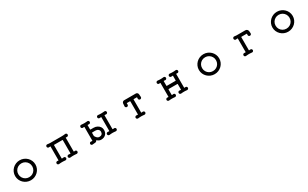

<svg xmlns="http://www.w3.org/2000/svg" viewBox="373 -2509 7254 4524"><g transform="rotate(-30 4000.0 -247.0)"><path d="M500 -518Q557 -518 607 -497Q657 -476 695 -439Q733 -402 754.5 -352.5Q776 -303 776 -247Q776 -191 754.5 -141.5Q733 -92 695 -55Q657 -18 607 3Q557 24 500 24Q443 24 393 3Q343 -18 305 -55Q267 -92 245.5 -141.5Q224 -191 224 -247Q224 -303 245.5 -352.5Q267 -402 305 -439Q343 -476 393 -497Q443 -518 500 -518ZM500 -59Q554 -59 596.5 -84Q639 -109 664 -151.5Q689 -194 689 -247Q689 -299 664 -341.5Q639 -384 596 -409.5Q553 -435 500 -435Q447 -435 404 -410Q361 -385 336 -342.5Q311 -300 311 -247Q311 -195 336 -152Q361 -109 404 -84Q447 -59 500 -59Z M1745 -58Q1762 -58 1774 -46Q1786 -34 1786 -17Q1786 1 1772.5 13Q1759 25 1742 24Q1711 21 1692 20Q1673 19 1655 19Q1634 19 1615.5 20Q1597 21 1568 24Q1551 25 1537.5 13Q1524 1 1524 -17Q1524 -35 1537.5 -47.5Q1551 -60 1568 -58Q1578 -57 1589.5 -56Q1601 -55 1612 -54H1614Q1621 -54 1621 -62V-418Q1621 -427 1612 -427H1391Q1382 -427 1382 -418V-62Q1382 -54 1389 -54Q1401 -54 1412.5 -55.5Q1424 -57 1435 -58Q1453 -60 1466 -47.5Q1479 -35 1479 -17Q1479 1 1466 13Q1453 25 1435 24Q1404 21 1385 20Q1366 19 1349 19Q1328 19 1309.5 20Q1291 21 1262 24Q1244 25 1231 13Q1218 1 1218 -17Q1218 -34 1230 -46Q1242 -58 1259 -58Q1264 -58 1271 -57Q1278 -56 1286 -55H1288Q1295 -55 1295 -64V-431Q1295 -439 1288 -439Q1269 -439 1254 -436Q1236 -435 1223 -447Q1210 -459 1210 -477Q1210 -496 1223 -508Q1236 -520 1254 -518Q1272 -516 1292.5 -513.5Q1313 -511 1332 -511H1640Q1670 -511 1689 -512.5Q1708 -514 1742 -518Q1759 -520 1772.5 -508Q1786 -496 1786 -477Q1786 -459 1772.5 -447Q1759 -435 1742 -436L1718 -438H1716Q1709 -438 1709 -430V-64Q1709 -55 1717 -55Q1725 -55 1732.5 -56.5Q1740 -58 1745 -58Z M2811 -58Q2828 -58 2839.5 -46Q2851 -34 2851 -17Q2851 1 2838 13Q2825 25 2808 24Q2776 21 2757.5 19.5Q2739 18 2721 18Q2700 18 2682 19.5Q2664 21 2634 24Q2616 25 2603 13Q2590 1 2590 -17Q2590 -34 2602 -46Q2614 -58 2631 -58Q2639 -58 2648.5 -57Q2658 -56 2668 -55H2670Q2677 -55 2677 -63V-431Q2677 -439 2670 -439Q2655 -439 2634 -436Q2616 -435 2603 -446.5Q2590 -458 2590 -477Q2590 -495 2603 -507Q2616 -519 2634 -517Q2665 -514 2684 -513Q2703 -512 2721 -512Q2741 -512 2759.5 -513.5Q2778 -515 2808 -517Q2825 -519 2838 -507Q2851 -495 2851 -477Q2851 -458 2838 -446.5Q2825 -435 2808 -436Q2798 -438 2789.5 -438Q2781 -438 2773 -439H2771Q2764 -439 2764 -431V-63Q2764 -55 2772 -55Q2783 -55 2792 -56.5Q2801 -58 2811 -58ZM2303 -319Q2303 -310 2312 -310H2391Q2446 -310 2489 -288Q2532 -266 2557.5 -228.5Q2583 -191 2583 -143Q2583 -67 2536 -21.5Q2489 24 2412 24Q2355 24 2309 -20Q2302 -27 2297 -18Q2282 13 2247 15Q2230 16 2212 17.5Q2194 19 2177 21Q2160 23 2147 11Q2134 -1 2134 -19Q2134 -36 2145.5 -47.5Q2157 -59 2173 -59Q2181 -59 2189.5 -58Q2198 -57 2207 -55Q2217 -55 2217 -64V-430Q2217 -438 2208 -438L2177 -436Q2160 -435 2147 -446.5Q2134 -458 2134 -477Q2134 -495 2147 -507Q2160 -519 2177 -517Q2209 -514 2226.5 -513Q2244 -512 2260 -512Q2278 -512 2295 -513.5Q2312 -515 2342 -517Q2360 -519 2373 -507Q2386 -495 2386 -477Q2386 -458 2373 -446.5Q2360 -435 2342 -436L2312 -438Q2303 -438 2303 -430ZM2407 -54Q2451 -54 2475.5 -77Q2500 -100 2500 -143Q2500 -183 2470 -207Q2440 -231 2391 -231L2312 -230Q2303 -230 2303 -221V-144Q2303 -140 2306 -132Q2323 -101 2348 -77.5Q2373 -54 2407 -54Z M3722 -383Q3723 -366 3710.5 -353Q3698 -340 3680 -340Q3662 -340 3649.5 -353Q3637 -366 3638 -383L3640 -413Q3640 -422 3632 -422H3553Q3544 -422 3544 -413V-63Q3544 -55 3551 -55Q3562 -55 3571.5 -56.5Q3581 -58 3590 -58Q3607 -58 3619 -46Q3631 -34 3631 -17Q3631 1 3617.5 13Q3604 25 3587 24Q3555 21 3536.5 19.5Q3518 18 3500 18Q3479 18 3461 19.5Q3443 21 3413 24Q3396 25 3382.5 13Q3369 1 3369 -17Q3369 -34 3381.5 -46Q3394 -58 3410 -58Q3418 -58 3427.5 -57Q3437 -56 3447 -55H3449Q3456 -55 3456 -63V-413Q3456 -422 3447 -422H3368Q3360 -422 3360 -413L3362 -383Q3363 -366 3350.5 -353Q3338 -340 3320 -340Q3302 -340 3289.5 -353Q3277 -366 3278 -383Q3280 -400 3281 -418Q3282 -436 3283 -455Q3285 -478 3301.5 -494.5Q3318 -511 3341 -511H3659Q3682 -511 3699 -494.5Q3716 -478 3717 -455Q3718 -436 3719.5 -418Q3721 -400 3722 -383Z M4750 -58Q4767 -58 4779 -46Q4791 -34 4791 -17Q4791 1 4778 13Q4765 25 4747 24Q4719 21 4701 20Q4683 19 4666 19Q4646 19 4628 20Q4610 21 4584 24Q4566 25 4553 13Q4540 1 4540 -17Q4540 -35 4553 -47.5Q4566 -60 4584 -58Q4592 -57 4600.5 -56Q4609 -55 4618 -54H4620Q4627 -54 4627 -62V-207Q4627 -216 4618 -216H4384Q4375 -216 4375 -207V-62Q4375 -54 4382 -54Q4392 -54 4400.5 -55.5Q4409 -57 4417 -58Q4435 -60 4448 -47.5Q4461 -35 4461 -17Q4461 1 4448 13Q4435 25 4418 24Q4390 21 4371.5 20Q4353 19 4336 19Q4316 19 4298.5 20Q4281 21 4254 24Q4237 25 4223.5 13Q4210 1 4210 -17Q4210 -34 4222.5 -46Q4235 -58 4251 -58Q4256 -58 4263.5 -57Q4271 -56 4278 -55H4280Q4287 -55 4287 -64V-431Q4287 -441 4278 -439L4254 -437Q4237 -435 4223.5 -447Q4210 -459 4210 -477Q4210 -495 4223.5 -507.5Q4237 -520 4254 -518Q4283 -515 4301 -514Q4319 -513 4336 -513Q4356 -513 4373.5 -514Q4391 -515 4417 -518Q4435 -520 4448 -507.5Q4461 -495 4461 -477Q4461 -461 4450 -449Q4439 -437 4422 -437Q4414 -437 4404.5 -438Q4395 -439 4384 -440H4382Q4375 -440 4375 -432V-311Q4375 -302 4384 -302H4618Q4627 -302 4627 -311V-432Q4627 -440 4620 -440Q4609 -440 4599.5 -438.5Q4590 -437 4579 -437Q4563 -437 4551.5 -449Q4540 -461 4540 -477Q4540 -495 4553 -507.5Q4566 -520 4584 -518Q4613 -515 4631 -514Q4649 -513 4666 -513Q4686 -513 4703.5 -514Q4721 -515 4747 -518Q4765 -520 4778 -507.5Q4791 -495 4791 -477Q4791 -459 4778 -447Q4765 -435 4747 -437L4723 -439H4721Q4714 -439 4714 -431V-64Q4714 -55 4723 -55Q4731 -55 4737 -56.5Q4743 -58 4750 -58Z M5500 -518Q5557 -518 5607 -497Q5657 -476 5695 -439Q5733 -402 5754.5 -352.5Q5776 -303 5776 -247Q5776 -191 5754.5 -141.5Q5733 -92 5695 -55Q5657 -18 5607 3Q5557 24 5500 24Q5443 24 5393 3Q5343 -18 5305 -55Q5267 -92 5245.5 -141.5Q5224 -191 5224 -247Q5224 -303 5245.5 -352.5Q5267 -402 5305 -439Q5343 -476 5393 -497Q5443 -518 5500 -518ZM5500 -59Q5554 -59 5596.5 -84Q5639 -109 5664 -151.5Q5689 -194 5689 -247Q5689 -299 5664 -341.5Q5639 -384 5596 -409.5Q5553 -435 5500 -435Q5447 -435 5404 -410Q5361 -385 5336 -342.5Q5311 -300 5311 -247Q5311 -195 5336 -152Q5361 -109 5404 -84Q5447 -59 5500 -59Z M6712 -386Q6712 -369 6700 -357Q6688 -345 6670 -345Q6652 -345 6640 -358Q6628 -371 6629 -389L6631 -416Q6631 -425 6623 -425H6485Q6476 -425 6476 -416V-66Q6476 -58 6485 -58L6515 -60Q6532 -62 6545.5 -50Q6559 -38 6559 -19Q6559 -1 6545.5 11Q6532 23 6515 21Q6484 18 6466 17Q6448 16 6432 16Q6414 16 6396.5 17Q6379 18 6350 21Q6332 23 6319 11Q6306 -1 6306 -19Q6306 -38 6319 -50Q6332 -62 6350 -60L6380 -58Q6389 -58 6389 -66V-429Q6389 -437 6382 -437Q6372 -437 6362.5 -436Q6353 -435 6343 -433Q6324 -430 6310 -443Q6296 -456 6296 -475Q6296 -495 6310 -507.5Q6324 -520 6343 -517Q6368 -513 6395 -511H6640Q6667 -511 6686.5 -492Q6706 -473 6708 -445Q6709 -430 6710.5 -414.5Q6712 -399 6712 -386Z M7500 -518Q7557 -518 7607 -497Q7657 -476 7695 -439Q7733 -402 7754.5 -352.5Q7776 -303 7776 -247Q7776 -191 7754.5 -141.5Q7733 -92 7695 -55Q7657 -18 7607 3Q7557 24 7500 24Q7443 24 7393 3Q7343 -18 7305 -55Q7267 -92 7245.5 -141.5Q7224 -191 7224 -247Q7224 -303 7245.5 -352.5Q7267 -402 7305 -439Q7343 -476 7393 -497Q7443 -518 7500 -518ZM7500 -59Q7554 -59 7596.5 -84Q7639 -109 7664 -151.5Q7689 -194 7689 -247Q7689 -299 7664 -341.5Q7639 -384 7596 -409.5Q7553 -435 7500 -435Q7447 -435 7404 -410Q7361 -385 7336 -342.5Q7311 -300 7311 -247Q7311 -195 7336 -152Q7361 -109 7404 -84Q7447 -59 7500 -59Z"/></g></svg>

Font: Kiwi Maru Medium
Style: Regular
Weight: 500
Designer: Hiroki-Chan
Version: Version 1.100